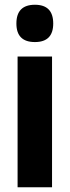

<svg xmlns="http://www.w3.org/2000/svg" viewBox="-20 -788 294 808"><path d="M127 -768Q204 -768 204 -689Q204 -611 127 -611Q49 -611 49 -689Q49 -768 127 -768ZM199 -550V0H54V-550Z"/></svg>

Font: Noto Sans Lao Looped ExtraCondensed ExtraBold
Style: Regular
Weight: 800
Width: 2
Designer: Mark Frömberg, Ben Mitchell
Foundry: The Fontpad Ltd
Version: Version 1.002; ttfautohint (v1.8.4.7-5d5b)